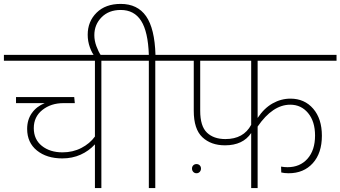

<svg xmlns="http://www.w3.org/2000/svg" viewBox="-33 -963 1743 983"><path d="M619 -652H486V0H453V-224Q422 -190 379.5 -171Q337 -152 286 -152Q206 -152 156 -192.5Q106 -233 106 -303Q106 -350 130 -384Q154 -418 196 -435H49V-466H347L350 -435H292Q228 -435 184 -400Q140 -365 140 -307Q140 -249 181.5 -216Q223 -183 287 -183Q340 -183 383.5 -205.5Q427 -228 453 -264V-652H-13V-682H619Z M896 -652H762V0H729V-652H597V-682H729Q725 -801 689.5 -856.5Q654 -912 585 -912Q524 -912 487 -874.5Q450 -837 450 -783Q450 -755 460.5 -726.5Q471 -698 484 -679L454 -672Q438 -690 427 -721Q416 -752 416 -785Q416 -853 461.5 -898Q507 -943 585 -943Q671 -943 715 -880Q759 -817 763 -682H896Z M1286 -652V-359Q1319 -409 1362.5 -433.5Q1406 -458 1454 -458Q1526 -458 1570.5 -406.5Q1615 -355 1615 -268Q1615 -179 1568.5 -127.5Q1522 -76 1445 -76Q1423 -76 1407 -80L1406 -110Q1423 -107 1439 -107Q1503 -107 1541.5 -150.5Q1580 -194 1580 -269Q1580 -341 1544.5 -384Q1509 -427 1453 -427Q1363 -427 1286 -315V0H1253V-282Q1211 -219 1119 -219Q1047 -219 1003 -260.5Q959 -302 959 -396V-652H869V-682H1690V-652ZM1253 -324V-652H992V-396Q992 -317 1026.5 -284Q1061 -251 1121 -251Q1214 -251 1253 -324Z M950 -100Q950 -110 956.5 -116.5Q963 -123 973 -123Q983 -123 989.5 -116.5Q996 -110 996 -100Q996 -90 989.5 -83Q983 -76 973 -76Q963 -76 956.5 -83Q950 -90 950 -100Z"/></svg>

Font: FiraGO UltraLight
Style: Regular
Weight: 200
Designer: bBox Type
Foundry: bBox Type GmbH
Version: Version 1.001